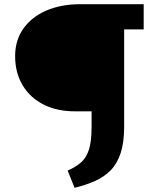

<svg xmlns="http://www.w3.org/2000/svg" viewBox="-20 -678 737 914"><path d="M335 216 302 134Q341 117 366 95Q391 73 403.5 34Q416 -5 416 -75V-148H337Q251 -148 187 -180.5Q123 -213 87.5 -272.5Q52 -332 52 -411Q52 -486 91 -541.5Q130 -597 200 -627.5Q270 -658 363 -658H664V-538H571V-75Q571 0 554.5 50.5Q538 101 507 132.5Q476 164 432.5 183.5Q389 203 335 216Z"/></svg>

Font: Ysabeau Infant ExtraBold
Style: Regular
Weight: 800
Designer: Christian Thalmann (Catharsis Fonts)
Version: Version 2.001;gftools[0.9.30]; featfreeze: ss01,ss02,lnum